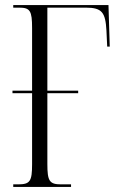

<svg xmlns="http://www.w3.org/2000/svg" viewBox="-20 -734 468 754"><path d="M32 0H259V-10H220C174 -10 166 -23 166 -90V-368H287V-378H166V-704H317C381 -704 394 -685 398 -614L401 -551H411L406 -714H32V-704H55C98 -704 106 -692 106 -624V-378H29V-368H106V-89C106 -22 98 -10 51 -10H32Z"/></svg>

Font: Noto Serif Display ExtraCondensed Light
Style: Regular
Weight: 300
Width: 2
Designer: Monotype Design Team
Foundry: Monotype Imaging Inc.
Version: Version 2.009